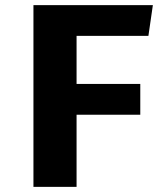

<svg xmlns="http://www.w3.org/2000/svg" viewBox="-20 -731 655 751"><path d="M279.5 -590.8V-402.6H528.7V-282.1H279.5V0H110.8V-710.8H577.9L560.5 -590.8Z"/></svg>

Font: Fira Code
Style: Bold
Weight: 700
Monospace: yes
Designer: Carrois Corporate, Edenspiekermann AG, Nikita Prokopov
Foundry: Carrois Corporate, Edenspiekermann AG, Nikita Prokopov
Version: Version 6.000; ttfautohint (v1.8.2) -l 8 -r 50 -G 200 -x 14 